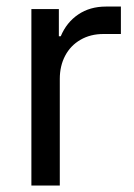

<svg xmlns="http://www.w3.org/2000/svg" viewBox="-20 -574 416 594"><path d="M77.1 -545.9H162.1V-461.9H168Q186 -504.9 222.2 -529.3Q258.3 -553.7 307.6 -553.7H354V-468.8H299.8Q259.8 -468.8 229 -450.9Q198.2 -433.1 181.6 -401.6Q165 -370.1 165 -330.1V0H77.1Z"/></svg>

Font: Inter RS Variable
Style: Regular
Weight: 400
Designer: Rasmus Andersson (customised by Maria Ramos and Noel Pretorius)
Foundry: rsms
Version: Version 3.001;Glyphs 3.2.3 (3260)